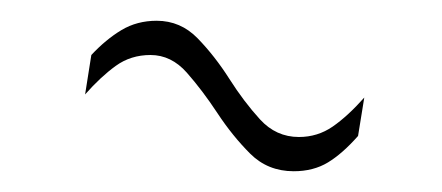

<svg xmlns="http://www.w3.org/2000/svg" viewBox="-20 -385 426 185"><path d="M325 -254Q310 -237 296 -228.5Q282 -220 263 -220Q238 -220 221 -237Q204 -254 189.5 -276Q175 -298 160 -315Q145 -332 125 -332Q106 -332 91.5 -321.5Q77 -311 62 -294L68 -332Q82 -347 97 -356Q112 -365 131 -365Q154 -365 170.5 -348Q187 -331 201 -309Q215 -287 230.5 -270Q246 -253 268 -253Q286 -253 300.5 -263Q315 -273 331 -291Z"/></svg>

Font: Georama SemiCondensed ExtraLight
Style: Italic
Weight: 200
Width: 4
Italic angle: -9°
Designer: Jean-Baptiste Levee
Foundry: Production Type
Version: Version 1.000